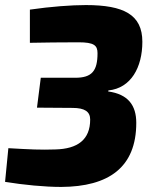

<svg xmlns="http://www.w3.org/2000/svg" viewBox="-21 -724 607 758"><path d="M318 -704C261 -704 179 -698 97 -686V-555C148 -556 222 -557 289 -557C350 -557 364 -545 364 -514C364 -444 342 -417 276 -417H140L125 -299L265 -298C314 -298 335 -283 335 -252C335 -173 286 -136 197 -134C140 -132 98 -134 12 -139L-1 -6C73 6 155 14 221 14C408 13 517 -63 517 -239C517 -308 485 -352 406 -363L407 -367C496 -376 541 -458 541 -559C541 -666 468 -704 318 -704Z"/></svg>

Font: Exo 2 Extra Bold
Style: Italic
Weight: 800
Italic angle: -8°
Designer: Natanael Gama
Version: Version 1.001;PS 001.001;hotconv 1.0.88;makeotf.lib2.5.64775